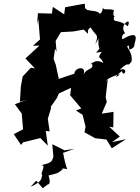

<svg xmlns="http://www.w3.org/2000/svg" viewBox="-20 -763 750 1032"><path d="M675 -496C708 -506 701 -521 704 -531C716 -568 715 -596 638 -552C632 -563 639 -582 653 -584C615 -628 693 -679 667 -622C614 -665 585 -635 593 -672C622 -695 579 -646 592 -709C557 -720 529 -700 532 -734C538 -674 488 -689 521 -680C507 -724 427 -685 437 -738L433 -743L330 -724L325 -686L264 -726L259 -690L184 -692L179 -632L186 -661L195 -551L157 -517L192 -518L117 -449L168 -395L146 -399L102 -352L92 -298L87 -216L125 -227L60 -203L97 -152L104 -68L54 -42L93 16L104 2L197 -21L237 20L226 -59L247 -57L237 -124L255 -184L252 -188L285 -235L297 -261L362 -291L357 -251L417 -180L388 -169L424 -146L440 -82L434 -52L492 -20L552 -13L581 34L657 -15L582 1L624 -29L567 -82L589 -78L590 -162L527 -152L554 -215L548 -241L559 -336C516 -304 529 -272 524 -277C540 -335 559 -344 624 -365C608 -345 585 -341 635 -381C645 -340 676 -407 623 -387C684 -445 656 -393 687 -432C696 -493 644 -515 673 -518ZM527 -484C496 -441 525 -462 535 -424C479 -461 450 -384 472 -427C491 -380 443 -408 425 -351C456 -418 378 -400 380 -367L296 -339L280 -414L268 -447L276 -501L284 -485L279 -543L307 -590L375 -594L430 -604C475 -557 434 -600 467 -615C498 -565 513 -582 492 -525C532 -587 496 -575 514 -498C513 -507 539 -526 496 -480ZM175 208 210 249 238 227C225 227 261 242 241 180C273 171 292 173 319 144C312 141 279 136 341 146C320 83 323 64 318 59L379 37L327 45L261 12L267 79C258 112 252 112 190 128C241 111 191 172 207 177C200 197 212 211 144 241Z"/></svg>

Font: Asimov Aggro
Style: It
Weight: 500
Designer: Google
Version: Version 2.000980; 2014